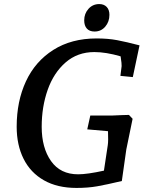

<svg xmlns="http://www.w3.org/2000/svg" viewBox="-20 -909 728 944"><path d="M62 -286Q62 -411 107.5 -509Q153 -607 242 -663.5Q331 -720 455 -720Q511 -720 556 -711.5Q601 -703 666 -686L633 -530L572 -536L578 -584Q579 -593 573 -632Q501 -653 444 -653Q361 -653 302.5 -602Q244 -551 214.5 -467.5Q185 -384 185 -286Q185 -182 231 -117Q277 -52 364 -52Q409 -52 491 -70L510 -196Q513 -216 511 -264L409 -273L424 -341H532L579 -343L614 -344L632 -325Q605 -195 601 -174L579 -19Q503 -1 457.5 7Q412 15 356 15Q262 15 196 -22.5Q130 -60 96 -128Q62 -196 62 -286ZM394 -809Q394 -842 415 -865.5Q436 -889 468 -889Q491 -889 504.5 -875Q518 -861 518 -836Q518 -802 497.5 -778Q477 -754 445 -754Q420 -754 407 -768.5Q394 -783 394 -809Z"/></svg>

Font: Andada Pro SemiBold
Style: Italic
Weight: 600
Italic angle: -6.99998°
Designer: Carolina Giovagnoli
Foundry: Huerta Tipografica
Version: Version 3.005